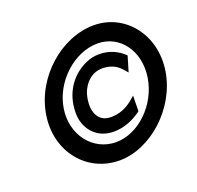

<svg xmlns="http://www.w3.org/2000/svg" viewBox="-91 -559 686 668"><g transform="rotate(-20 251.5 -225.5)"><path d="M58 -226C37 -95 124 11 245 11C359 11 479 -95 500 -226C521 -357 434 -462 320 -462C199 -462 79 -357 58 -226ZM123 -226C138 -321 225 -398 310 -398C393 -398 449 -321 434 -226C419 -131 338 -53 255 -53C170 -53 108 -131 123 -226ZM159 -226C156 -206 156 -189 159 -172C169 -124 206 -90 260 -90C299 -90 335 -106 362 -126L364 -128L365 -185L346 -169C324 -152 299 -141 268 -141C258 -141 247 -143 240 -147C218 -158 206 -186 212 -226C214 -238 217 -250 222 -260C236 -289 261 -311 296 -311C327 -311 349 -299 364 -282L378 -266L395 -323L393 -325C372 -345 342 -361 303 -361C287 -361 270 -358 255 -351C210 -332 169 -290 159 -226Z"/></g></svg>

Font: Charger Sport
Style: SeBdNrwObl
Weight: 600
Designer: Jasper
Foundry: Cannot Into Space Fonts
Version: Version 1.1